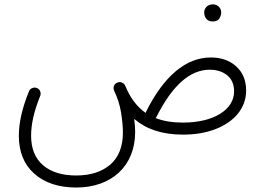

<svg xmlns="http://www.w3.org/2000/svg" viewBox="-20 -587 1192 865"><path d="M64.9 24.4C64.9 97.7 88.4 154.8 135.3 196.3C182.1 237.3 245.1 257.8 323.7 257.8C481 257.8 588.9 162.6 588.9 7.3C588.9 -10.7 587.4 -30.3 584.5 -51.3C637.7 -5.9 708.5 19.5 804.2 19.5C859.4 19.5 908.2 11.2 951.2 -5.4C1036.6 -38.6 1088.9 -100.6 1088.9 -179.2C1088.9 -224.6 1073.7 -261.2 1043.9 -288.1C1014.2 -314.9 976.1 -328.1 929.7 -328.1C815.9 -328.1 717.3 -241.7 639.2 -85.9C637.7 -83.5 637.2 -80.6 636.7 -78.1C596.2 -106 566.4 -147 544.4 -200.2C542.5 -204.6 539.6 -208.5 536.1 -211.4C535.6 -211.4 535.6 -211.4 535.2 -211.9H534.7C530.3 -215.3 524.9 -217.3 519.5 -217.3C517.6 -217.3 515.6 -216.8 513.2 -216.3C511.7 -215.8 509.8 -215.3 508.3 -214.8C498.5 -210.9 493.2 -203.6 491.7 -193.4V-189.9C491.7 -186.5 492.2 -183.1 493.7 -179.7C509.3 -147 520 -113.8 525.4 -80.1C530.8 -45.9 533.7 -15.6 533.7 10.3C533.7 73.2 514.6 121.6 477.1 154.3C439 187 387.7 203.6 323.2 203.6C260.3 203.6 210.4 188.5 174.3 157.7C138.2 127 120.1 82.5 120.1 24.4C120.1 -28.3 133.8 -87.9 161.1 -154.8C162.6 -158.2 163.1 -162.1 163.1 -165.5C163.1 -172.9 159.7 -185.1 146 -190.4C142.6 -191.9 139.6 -192.4 136.2 -192.4C128.9 -192.4 116.2 -189.5 110.4 -175.3C80.1 -101.1 64.9 -34.7 64.9 24.4ZM899.9 -531.7C899.9 -525.4 900.9 -519.5 902.8 -514.2C906.7 -502 917.5 -490.2 937.5 -490.2C952.6 -490.2 963.4 -495.1 968.8 -504.4C974.1 -513.7 976.6 -522.5 976.6 -530.8C976.6 -538.1 974.6 -544.4 970.7 -550.8C963.4 -562 952.6 -567.4 938.5 -567.4C914.6 -567.4 899.9 -549.3 899.9 -531.7ZM686.5 -63.5C757.3 -203.1 836.4 -272.9 924.8 -272.9C956.5 -272.9 982.9 -264.6 1003.9 -247.6C1024.4 -230.5 1034.7 -206.1 1034.7 -175.3C1034.7 -93.8 944.8 -34.7 804.2 -34.7C756.3 -34.7 715.3 -41.5 680.7 -55.2C683.1 -57.6 685.1 -60.1 686.5 -63.5Z"/></svg>

Font: Mikhak Light
Style: Regular
Weight: 300
Designer: Amin Abedi
Version: Version 3.2